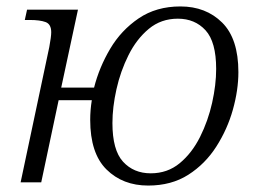

<svg xmlns="http://www.w3.org/2000/svg" viewBox="-20 -566 804 596"><path d="M44 0 133 -420Q139 -452 139 -466Q139 -491 121.5 -497.5Q104 -504 72 -504H57L64 -536H222L170 -294H272Q288 -357 322 -414.5Q356 -472 410.5 -509Q465 -546 540 -546Q619 -546 669.5 -496Q720 -446 720 -342Q720 -287 703 -226Q686 -165 651.5 -111Q617 -57 564.5 -23.5Q512 10 440 10Q361 10 310.5 -40Q260 -90 260 -194Q260 -224 265 -255H162L108 0ZM448 -28Q500 -28 538 -59.5Q576 -91 601 -141Q626 -191 638.5 -247Q651 -303 651 -352Q651 -436 618 -472Q585 -508 532 -508Q480 -508 442 -476.5Q404 -445 379 -395Q354 -345 341.5 -289Q329 -233 329 -184Q329 -100 362 -64Q395 -28 448 -28Z"/></svg>

Font: Noto Serif Light
Style: Italic
Weight: 300
Italic angle: -12°
Designer: Monotype Design Team
Foundry: Monotype Imaging Inc.
Version: Version 2.013